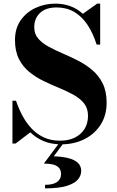

<svg xmlns="http://www.w3.org/2000/svg" viewBox="-20 -780 645 1057"><path d="M317.5 14.5Q262 14.5 220 -3.2Q178 -21 147 -51.5L66 10H48.5V-225.5H68Q82 -184.5 102.5 -145.2Q123 -106 152 -74.5Q181 -43 220 -24.2Q259 -5.5 310.5 -5.5Q358 -5.5 392.5 -22.8Q427 -40 445.8 -70.8Q464.5 -101.5 464.5 -142.5Q464.5 -183.5 442.8 -210.8Q421 -238 385 -258Q349 -278 306.2 -295.5Q263.5 -313 220.5 -333.8Q177.5 -354.5 141.8 -383.5Q106 -412.5 84.2 -455.2Q62.5 -498 62.5 -560Q62.5 -623 93.5 -667.8Q124.5 -712.5 175.2 -736.2Q226 -760 284.5 -760Q329.5 -760 367.8 -745.8Q406 -731.5 436 -704L515 -760H531.5V-534.5H512Q492 -598 461.2 -644Q430.5 -690 388.2 -714.5Q346 -739 292 -739Q232.5 -739 200.5 -709Q168.5 -679 168.5 -630Q168.5 -593.5 190 -568.2Q211.5 -543 247 -523.5Q282.5 -504 325.2 -485.8Q368 -467.5 410.5 -445.8Q453 -424 488.5 -393.8Q524 -363.5 545.5 -320.2Q567 -277 567 -215Q567 -145 534 -93.5Q501 -42 444.5 -13.8Q388 14.5 317.5 14.5ZM228 257V237.5Q272.5 237.5 294.2 221.8Q316 206 316 179.5Q316 154.5 302.8 141.8Q289.5 129 268 124.8Q246.5 120.5 221.5 120.5L309 3H333.5L276 80.5Q322 82 356 90.5Q390 99 408.5 116.2Q427 133.5 427 161.5Q427 186.5 408.8 208.2Q390.5 230 347 243.5Q303.5 257 228 257Z"/></svg>

Font: Bodoni Moda
Style: Bold
Weight: 700
Designer: Owen Earl
Foundry: indestructible type
Version: Version 2.005